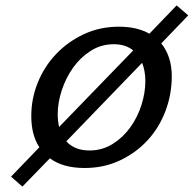

<svg xmlns="http://www.w3.org/2000/svg" viewBox="-20 -611 718 712"><path d="M126 -65Q96 -110 96 -181Q96 -245 120 -304.5Q144 -364 187.5 -410Q231 -456 290.5 -484Q350 -512 421 -512Q488 -512 534 -486L635 -591L678 -554L578 -450Q617 -402 617 -328Q617 -261 593.5 -199Q570 -137 527 -90.5Q484 -44 424.5 -16Q365 12 294 12Q213 12 165 -24L63 81L21 44ZM194 -187Q194 -165 199 -140L474 -424Q446 -447 402 -447Q355 -447 316.5 -422.5Q278 -398 251 -360Q224 -322 209 -276Q194 -230 194 -187ZM226 -87Q240 -71 261.5 -62Q283 -53 312 -53Q359 -53 397.5 -77Q436 -101 463 -138.5Q490 -176 504.5 -221.5Q519 -267 519 -310Q519 -348 507 -378Z"/></svg>

Font: Perun
Style: Italic
Weight: 400
Italic angle: -12°
Foundry: Copyright (c) Stefan Peev, Context Ltd, 2016
Version: Version 1.027